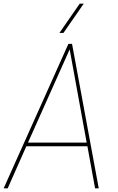

<svg xmlns="http://www.w3.org/2000/svg" viewBox="-34 -1030 644 1050"><path d="M424 -850ZM313 -850H291L402 -1010H424ZM506 0H486L444 -230H110L8 0H-14L340 -790H360ZM440 -250 347 -760 119 -250Z"/></svg>

Font: Tanohe Sans Thin
Style: Italic
Weight: 100
Designer: Village Type and Design LLC & Cristiano Sobral
Foundry: Cooper Hewitt Smithsonian Design Museum
Version: Version 1.00;September 29, 2021;FontCreator 13.0.0.2655 64-b